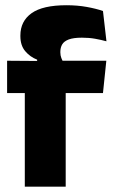

<svg xmlns="http://www.w3.org/2000/svg" viewBox="-20 -696 424 716"><path d="M228 -676.5Q268.5 -676.5 303.2 -670.2Q338 -664 364 -655L377 -542Q357 -547.5 334.5 -551.5Q312 -555.5 285.5 -555.5Q254 -555.5 236.2 -548.8Q218.5 -542 211.8 -530.2Q205 -518.5 205 -502V-501Q205 -489 208.8 -479.5Q212.5 -470 217.5 -461.5L118.5 -458V-473.5Q92.5 -483.5 74.2 -505Q56 -526.5 56 -561V-563.5Q56 -617 97.8 -646.8Q139.5 -676.5 228 -676.5ZM72.5 0V-426.5H225V0ZM6.5 -349V-469.5L138.5 -468.5L196.5 -469.5H376.5L364 -349Z"/></svg>

Font: Anek Latin
Style: Bold
Weight: 700
Designer: Yesha Goshar
Foundry: Ek Type
Version: Version 1.003